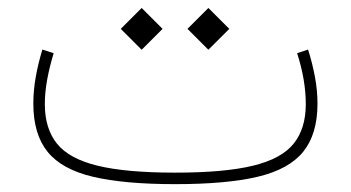

<svg xmlns="http://www.w3.org/2000/svg" viewBox="-20 -469 894 489"><path d="M764.6 -342.8 736.8 -333.5Q748 -298.3 753.4 -266.1Q758.8 -233.9 758.8 -203.6Q758.8 -141.6 727.8 -103Q696.8 -64.5 624 -46.9Q551.3 -29.3 426.3 -29.3Q301.3 -29.3 228.8 -46.9Q156.2 -64.5 125.2 -103Q94.2 -141.6 94.2 -203.6Q94.2 -233.9 100.1 -266.1Q106 -298.3 116.7 -333.5L87.9 -342.8Q77.1 -307.1 71 -272.7Q64.9 -238.3 64.9 -205.1Q64.9 -127.4 101.1 -82.5Q137.2 -37.6 216.8 -18.8Q296.4 0 426.3 0Q556.6 0 636.2 -18.8Q715.8 -37.6 752.2 -82.5Q788.6 -127.4 788.6 -205.1Q788.6 -238.3 782.2 -272.7Q775.9 -307.1 764.6 -342.8ZM457.5 -395.5 510.7 -342.3 564 -395.5 510.7 -448.7ZM287.6 -395.5 340.8 -342.3 394 -395.5 340.8 -448.7Z"/></svg>

Font: Estedad-FD-VF Thin
Style: Regular
Weight: 100
Designer: Amin Abedi
Version: Version 5.0